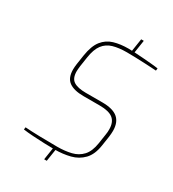

<svg xmlns="http://www.w3.org/2000/svg" viewBox="-215 -942 1038 1149"><g transform="rotate(30 304.5 -368.0)"><path d="M421 -732 403 -733 417 -824H435ZM273 88 287 -3 305 -2 291 88ZM297 6Q265 6 224.5 4.5Q184 3 145.5 0.5Q107 -2 79 -6L81 -22Q121 -19 182.5 -17.5Q244 -16 302 -16Q355 -16 398.5 -26.5Q442 -37 470.5 -68Q499 -99 508 -158L518 -224Q520 -234 520.5 -243.5Q521 -253 521 -261Q521 -311 492.5 -334Q464 -357 400 -357H288Q222 -357 188 -381.5Q154 -406 154 -464Q154 -481 157 -502L167 -568Q178 -639 207 -675.5Q236 -712 280 -725Q324 -738 380 -738Q396 -738 424 -736.5Q452 -735 483.5 -732.5Q515 -730 543.5 -727.5Q572 -725 589 -722L587 -706Q556 -708 516.5 -710Q477 -712 440.5 -713Q404 -714 382 -714Q327 -714 287.5 -702.5Q248 -691 224 -659.5Q200 -628 191 -568L181 -502Q180 -492 179 -483Q178 -474 178 -466Q178 -417 206 -399Q234 -381 290 -381H404Q477 -381 511 -352.5Q545 -324 545 -265Q545 -247 542 -224L532 -158Q522 -90 487.5 -54.5Q453 -19 403.5 -6.5Q354 6 297 6Z"/></g></svg>

Font: Exo Thin Thin
Style: Italic
Weight: 250
Italic angle: -9°
Version: Version 2.000